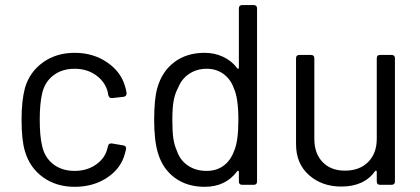

<svg xmlns="http://www.w3.org/2000/svg" viewBox="-20 -720 1637 748"><path d="M271 7.8Q199.2 7.8 147.5 -29.5Q95.7 -66.9 77.1 -130.9Q64 -173.8 64 -254.9Q64 -327.1 77.1 -377Q95.2 -439.5 147.2 -476.8Q199.2 -514.2 271 -514.2Q342.8 -514.2 396.7 -477.5Q450.7 -440.9 466.8 -384.8Q471.7 -369.6 473.1 -357.9V-356Q473.1 -344.2 460.9 -342.8L417 -337.9H414.1Q405.3 -337.9 401.9 -349.1Q401.9 -351.1 399.9 -360.8Q390.6 -399.9 355.2 -426Q319.8 -452.1 271 -452.1Q221.2 -452.1 187.5 -426Q153.8 -399.9 144 -355Q134.8 -315.4 134.8 -253.9Q134.8 -189.9 144 -151.9Q153.8 -106.4 187.5 -80.3Q221.2 -54.2 271 -54.2Q319.3 -54.2 355 -79.6Q390.6 -105 398.9 -144Q399.9 -145 399.9 -148.9L400.9 -149.9Q402.3 -162.6 416 -161.1L459 -153.8Q472.7 -152.3 471.2 -139.2L466.8 -122.1Q451.7 -64 397.7 -28.1Q343.8 7.8 271 7.8Z M910.6 -456.1V-687Q910.6 -700.2 923.3 -700.2H968.8Q981.4 -700.2 981.4 -687V-13.2Q981.4 0 968.8 0H923.3Q910.6 0 910.6 -13.2V-50.8Q910.6 -53.7 908.4 -54.4Q906.2 -55.2 904.3 -53.2Q859.4 7.8 777.3 7.8Q708.5 7.8 660.6 -27.6Q612.8 -63 594.7 -126Q580.6 -173.8 580.6 -252.9Q580.6 -335 592.8 -377Q610.8 -441.4 658.9 -477.8Q707 -514.2 777.3 -514.2Q816.4 -514.2 849.6 -498.5Q882.8 -482.9 904.3 -454.1Q906.2 -451.2 908.4 -452.1Q910.6 -453.1 910.6 -456.1ZM891.6 -130.9Q908.7 -168.5 908.7 -252.9Q908.7 -338.9 890.6 -377Q878.4 -411.6 850.6 -431.9Q822.8 -452.1 785.6 -452.1Q746.6 -452.1 717 -432.4Q687.5 -412.6 674.3 -378.9Q662.1 -356.9 656.7 -328.9Q651.4 -300.8 651.4 -252.9Q651.4 -206.1 655.5 -179.4Q659.7 -152.8 669.4 -131.8Q681.6 -95.7 712.2 -75Q742.7 -54.2 784.7 -54.2Q823.7 -54.2 851.1 -74.5Q878.4 -94.7 891.6 -130.9Z M1447.8 -179.2V-493.2Q1447.8 -505.9 1460.4 -505.9H1505.4Q1518.6 -505.9 1518.6 -493.2V-13.2Q1518.6 0 1505.4 0H1460.4Q1447.8 0 1447.8 -13.2V-50.8Q1447.8 -53.7 1445.6 -54.9Q1443.4 -56.2 1441.4 -53.2Q1398.4 6.8 1309.6 6.8Q1234.4 6.8 1183.8 -37.8Q1133.3 -82.5 1133.3 -158.2V-493.2Q1133.3 -505.9 1146.5 -505.9H1191.4Q1204.6 -505.9 1204.6 -493.2V-179.2Q1204.6 -122.1 1236.8 -88.6Q1269 -55.2 1323.7 -55.2Q1380.9 -55.2 1414.3 -88.9Q1447.8 -122.6 1447.8 -179.2Z"/></svg>

Font: Barlow
Style: Regular
Weight: 400
Designer: Jeremy Tribby
Foundry: Jeremy Tribby
Version: Version 1.101